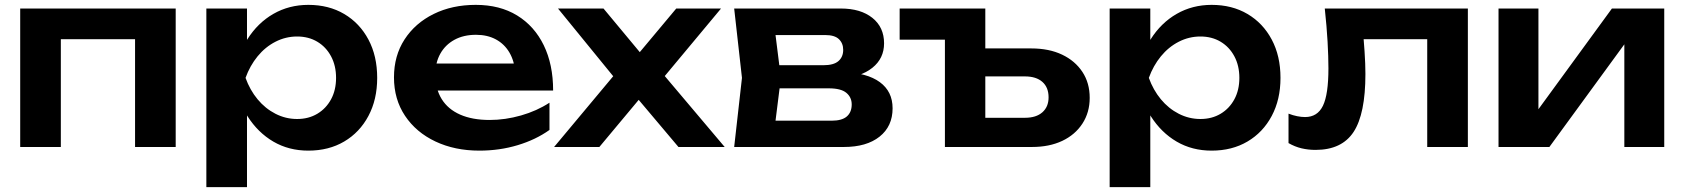

<svg xmlns="http://www.w3.org/2000/svg" viewBox="-20 -604 6922 789"><path d="M702 -569V0H535V-519L612 -443H153L230 -519V0H63V-569Z M828 -569H995V-388L988 -366V-229L995 -188V165H828ZM937 -284Q954 -375 996.5 -442.5Q1039 -510 1103.5 -547Q1168 -584 1247 -584Q1331 -584 1394.5 -546.5Q1458 -509 1494 -441.5Q1530 -374 1530 -284Q1530 -195 1494 -127.5Q1458 -60 1394.5 -22.5Q1331 15 1247 15Q1167 15 1103.5 -22Q1040 -59 997 -126.5Q954 -194 937 -284ZM1361 -284Q1361 -334 1340.5 -372.5Q1320 -411 1284 -432.5Q1248 -454 1201 -454Q1154 -454 1112 -432.5Q1070 -411 1038.5 -372.5Q1007 -334 989 -284Q1007 -234 1038.5 -196Q1070 -158 1112 -136.5Q1154 -115 1201 -115Q1248 -115 1284 -136.5Q1320 -158 1340.5 -196Q1361 -234 1361 -284Z M1950 15Q1849 15 1769.5 -22.5Q1690 -60 1644.5 -128Q1599 -196 1599 -286Q1599 -375 1642.5 -442Q1686 -509 1762 -546.5Q1838 -584 1935 -584Q2034 -584 2105 -540.5Q2176 -497 2214.5 -418Q2253 -339 2253 -232H1733V-343H2163L2098 -303Q2094 -353 2073.5 -388Q2053 -423 2018 -442Q1983 -461 1936 -461Q1885 -461 1847.5 -440.5Q1810 -420 1789.5 -383.5Q1769 -347 1769 -298Q1769 -239 1795 -197Q1821 -155 1871 -133Q1921 -111 1992 -111Q2056 -111 2121 -129.5Q2186 -148 2238 -182V-70Q2182 -30 2107.5 -7.5Q2033 15 1950 15Z M2257 0 2526 -322 2525 -260 2273 -569H2460L2638 -355H2580L2759 -569H2943L2683 -257L2675 -335L2958 0H2768L2574 -230H2635L2443 0Z M2997 0 3029 -284 2997 -569H3435Q3517 -569 3565 -530.5Q3613 -492 3613 -426Q3613 -364 3565 -325.5Q3517 -287 3431 -280L3443 -308Q3543 -305 3595.5 -266.5Q3648 -228 3648 -159Q3648 -85 3594.5 -42.5Q3541 0 3448 0ZM3158 -37 3094 -108H3397Q3440 -108 3460 -125.5Q3480 -143 3480 -175Q3480 -204 3458 -222.5Q3436 -241 3386 -241H3128V-336H3364Q3406 -336 3425.5 -353Q3445 -370 3445 -399Q3445 -426 3427.5 -443Q3410 -460 3371 -460H3095L3158 -531L3189 -284Z M3983 -405H4218Q4291 -405 4344.5 -379.5Q4398 -354 4428 -308.5Q4458 -263 4458 -202Q4458 -142 4428 -96Q4398 -50 4345 -25Q4292 0 4221 0H3863V-517L3939 -441H3677V-569H4029V-43L3952 -120H4192Q4238 -120 4263.5 -142.5Q4289 -165 4289 -204Q4289 -245 4263.5 -267.5Q4238 -290 4192 -290H3983Z M4540 -569H4707V-388L4700 -366V-229L4707 -188V165H4540ZM4649 -284Q4666 -375 4708.5 -442.5Q4751 -510 4815.5 -547Q4880 -584 4959 -584Q5043 -584 5106.5 -546.5Q5170 -509 5206 -441.5Q5242 -374 5242 -284Q5242 -195 5206 -127.5Q5170 -60 5106.5 -22.5Q5043 15 4959 15Q4879 15 4815.5 -22Q4752 -59 4709 -126.5Q4666 -194 4649 -284ZM5073 -284Q5073 -334 5052.5 -372.5Q5032 -411 4996 -432.5Q4960 -454 4913 -454Q4866 -454 4824 -432.5Q4782 -411 4750.5 -372.5Q4719 -334 4701 -284Q4719 -234 4750.5 -196Q4782 -158 4824 -136.5Q4866 -115 4913 -115Q4960 -115 4996 -136.5Q5032 -158 5052.5 -196Q5073 -234 5073 -284Z M5424 -569H6012V0H5845V-519L5922 -443H5507L5579 -505Q5584 -444 5587.5 -392.5Q5591 -341 5591 -300Q5591 -136 5542.5 -62Q5494 12 5386 12Q5356 12 5328.5 5.5Q5301 -1 5275 -16V-137Q5293 -130 5310.5 -126.5Q5328 -123 5343 -123Q5394 -123 5416.5 -169.5Q5439 -216 5439 -323Q5439 -371 5435.5 -433Q5432 -495 5424 -569Z M6138 0V-569H6302V-88L6261 -99L6604 -569H6819V0H6655V-490L6696 -478L6347 0Z"/></svg>

Font: Unbounded Medium
Style: Regular
Weight: 500
Designer: Luke Prowse, Jean-Baptiste Morizot, Fátima Lázaro, Florian Runge
Foundry: NaN
Version: Version 1.700